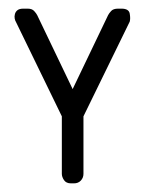

<svg xmlns="http://www.w3.org/2000/svg" viewBox="-20 -424 336 444"><path d="M173 -155V-22Q173 -13 167 -6.5Q161 0 151 0H144Q133 0 128 -7.5Q123 -15 123 -22V-155L17 -373Q15 -376 14 -381Q13 -386 14.5 -391.5Q16 -397 20.5 -400.5Q25 -404 34 -404H44Q54 -404 59 -398.5Q64 -393 66 -389L148 -218L230 -389Q232 -393 237 -398.5Q242 -404 253 -404H261Q278 -404 280 -392.5Q282 -381 280 -374Z"/></svg>

Font: Chathura
Style: ExtraBold
Weight: 800
Designer: Appaji Ambarisha Darbha
Foundry: Aditya Fonts
Version: Version 1.001 2016